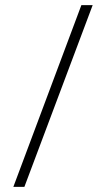

<svg xmlns="http://www.w3.org/2000/svg" viewBox="-20 -728 412 748"><path d="M297 -708C297 -708 32 0 32 0C32 0 75 0 75 0C75 0 341 -708 341 -708C341 -708 297 -708 297 -708Z"/></svg>

Font: BUSH 25 TRIRONG
Style: Regular
Weight: 400
Designer: Katatrad Team
Foundry: CadsonDemak